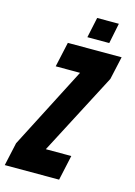

<svg xmlns="http://www.w3.org/2000/svg" viewBox="-152 -916 689 983"><g transform="rotate(15 192.5 -425.0)"><path d="M-25 0 2 -123 225 -556H96L125 -688H410L383 -566L157 -133H292L263 0ZM214 -742 237 -850H352L330 -742Z"/></g></svg>

Font: Saira ExtraCondensed Black
Style: Italic
Weight: 900
Width: 2
Italic angle: -12°
Designer: Hector Gatti with collaboration of the Omnibus-Type team
Foundry: Omnibus-Type
Version: Version 1.101